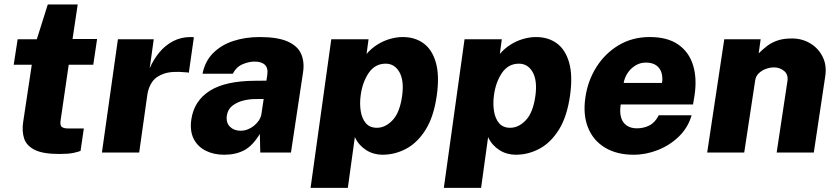

<svg xmlns="http://www.w3.org/2000/svg" viewBox="-20 -696 3823 876"><path d="M250 6.5Q176 6.5 138.5 -12.2Q101 -31 90.2 -63.8Q79.5 -96.5 85.5 -138L125 -400.5H42.5L60.5 -517H148L198 -675.5H334.5L311 -518H423L405.5 -400.5H293.5L256.5 -146.5Q253 -123.5 262.2 -116.8Q271.5 -110 289 -110H362.5L347.5 -7.5Q336.5 -3 314.2 1.8Q292 6.5 250 6.5Z M445 0 518 -517H681.5L663 -384.5Q680.5 -425 707.2 -457.2Q734 -489.5 770 -508.2Q806 -527 850 -527Q855.5 -527 859.2 -526.8Q863 -526.5 864.5 -525.5L841.5 -364Q839 -365 835.5 -365.5Q832 -366 828.5 -366Q764.5 -372.5 727.8 -359.8Q691 -347 674 -321.8Q657 -296.5 652.5 -265.5L615 0Z M1003 10Q954.5 10 917.8 -8.8Q881 -27.5 863.2 -63.5Q845.5 -99.5 853 -151.5Q865.5 -236 936.8 -281.5Q1008 -327 1144.5 -327.5L1195.5 -328L1199.5 -354.5Q1204 -385.5 1188.2 -400.5Q1172.5 -415.5 1139.5 -415Q1114 -414.5 1086 -402.5Q1058 -390.5 1042 -359.5H904Q915.5 -417 952.5 -454Q989.5 -491 1044.5 -509Q1099.5 -527 1164 -527Q1247 -527 1292.8 -506.5Q1338.5 -486 1354.2 -449.5Q1370 -413 1362.5 -365L1307.5 0H1167.5L1165.5 -85Q1132.5 -30.5 1093.8 -10.2Q1055 10 1003 10ZM1077.5 -99.5Q1094 -99.5 1109.8 -105.5Q1125.5 -111.5 1138.8 -122.2Q1152 -133 1160.8 -146Q1169.5 -159 1172.5 -174L1183 -244.5L1142.5 -244Q1117.5 -244 1089.5 -237Q1061.5 -230 1040.5 -213.8Q1019.5 -197.5 1015 -169Q1010.5 -136.5 1029 -118Q1047.5 -99.5 1077.5 -99.5Z M1397 161 1491.5 -517H1661.5L1652.5 -450Q1674 -475 1701.2 -492.2Q1728.5 -509.5 1758.8 -518.2Q1789 -527 1817.5 -527Q1873 -527 1912.2 -498.5Q1951.5 -470 1968.5 -411Q1985.5 -352 1973 -261.5Q1959.5 -165 1922.5 -105.2Q1885.5 -45.5 1834 -17.8Q1782.5 10 1725 10Q1705.5 10 1686.5 4.8Q1667.5 -0.5 1651 -11Q1634.5 -21.5 1621.2 -36.2Q1608 -51 1599 -70.5L1567 161ZM1699.5 -113Q1738.5 -113 1771.5 -148Q1804.5 -183 1815 -260.5Q1824 -329.5 1802 -367.5Q1780 -405.5 1739.5 -405.5Q1691 -405.5 1662.2 -363.2Q1633.5 -321 1625.5 -260.5Q1620.5 -223.5 1625.8 -189.5Q1631 -155.5 1649 -134.2Q1667 -113 1699.5 -113Z M2005 161 2099.5 -517H2269.5L2260.5 -450Q2282 -475 2309.2 -492.2Q2336.5 -509.5 2366.8 -518.2Q2397 -527 2425.5 -527Q2481 -527 2520.2 -498.5Q2559.5 -470 2576.5 -411Q2593.5 -352 2581 -261.5Q2567.5 -165 2530.5 -105.2Q2493.5 -45.5 2442 -17.8Q2390.5 10 2333 10Q2313.5 10 2294.5 4.8Q2275.5 -0.5 2259 -11Q2242.5 -21.5 2229.2 -36.2Q2216 -51 2207 -70.5L2175 161ZM2307.5 -113Q2346.5 -113 2379.5 -148Q2412.5 -183 2423 -260.5Q2432 -329.5 2410 -367.5Q2388 -405.5 2347.5 -405.5Q2299 -405.5 2270.2 -363.2Q2241.5 -321 2233.5 -260.5Q2228.5 -223.5 2233.8 -189.5Q2239 -155.5 2257 -134.2Q2275 -113 2307.5 -113Z M2871.5 10Q2794 10 2740.2 -22.5Q2686.5 -55 2662.8 -114Q2639 -173 2651 -252.5Q2662 -328 2701.2 -390.2Q2740.5 -452.5 2802.8 -489.8Q2865 -527 2944.5 -527Q3025.5 -527 3074.5 -492.8Q3123.5 -458.5 3142 -398.8Q3160.5 -339 3149 -262L3142 -219.5H2812Q2806.5 -184 2813.8 -159.8Q2821 -135.5 2839.8 -123Q2858.5 -110.5 2886 -110.5Q2917 -110.5 2943 -123.8Q2969 -137 2985.5 -170H3135.5Q3119 -113.5 3077.5 -73.2Q3036 -33 2981.5 -11.5Q2927 10 2871.5 10ZM2825.5 -317.5H3000.5Q3004.5 -343 2998 -364.2Q2991.5 -385.5 2973.8 -398Q2956 -410.5 2926.5 -410.5Q2901 -410.5 2879.2 -397.2Q2857.5 -384 2843.5 -362.8Q2829.5 -341.5 2825.5 -317.5Z M3206.5 0 3284.5 -517H3450.5L3441.5 -452.5Q3459.5 -470.5 3479.2 -485.8Q3499 -501 3526.2 -510.8Q3553.5 -520.5 3593.5 -520.5Q3639 -520.5 3676.2 -498.5Q3713.5 -476.5 3733.2 -437.2Q3753 -398 3745 -347L3693 0H3523.5L3572.5 -325Q3577.5 -355 3558 -371.8Q3538.5 -388.5 3511.5 -388.5Q3493 -388.5 3474 -381.5Q3455 -374.5 3441.5 -361.2Q3428 -348 3425.5 -329L3375.5 0Z"/></svg>

Font: Public Sans Thin ExtraBold
Style: Italic
Weight: 800
Italic angle: -8°
Version: Version 2.001